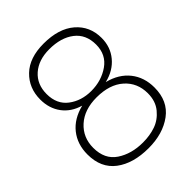

<svg xmlns="http://www.w3.org/2000/svg" viewBox="-216 -856 984 984"><g transform="rotate(-45 276.0 -364.0)"><path d="M276 -744Q385 -744 446 -691.5Q507 -639 507 -554Q507 -489 468 -442Q429 -395 362 -379Q437 -360 478 -308.5Q519 -257 519 -183Q519 -85 450.5 -34.5Q382 16 278 16Q167 16 100 -34.5Q33 -85 33 -183Q33 -257 74 -308.5Q115 -360 191 -379Q129 -397 95 -443Q61 -489 61 -553Q61 -636 117 -690Q173 -744 276 -744ZM78 -186Q78 -103 136.5 -64Q195 -25 278 -25Q328 -25 370 -39.5Q412 -54 443 -91.5Q474 -129 474 -186Q474 -262 420.5 -309.5Q367 -357 273 -357Q184 -357 131 -309Q78 -261 78 -186ZM104 -550Q104 -476 155 -437.5Q206 -399 277 -399Q351 -399 407 -438Q463 -477 463 -550Q463 -624 411.5 -663.5Q360 -703 276 -703Q198 -703 151 -661.5Q104 -620 104 -550Z"/></g></svg>

Font: Nacelle UltraLight
Style: Regular
Weight: 200
Designer: Sora Sagano
Foundry: Sora Sagano
Version: Version 1.000;FEAKit 1.0